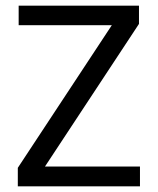

<svg xmlns="http://www.w3.org/2000/svg" viewBox="-20 -659 558 679"><path d="M475 -70V0H43V-65.5L375.5 -570H46V-639H471.5V-574.5L139 -70Z"/></svg>

Font: Anek Gurmukhi Medium
Style: Regular
Weight: 400
Version: Version 1.003